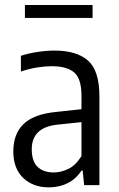

<svg xmlns="http://www.w3.org/2000/svg" viewBox="-20 -758 486 786"><path d="M180 9Q115.5 9 75 -29.5Q34.5 -68 34.5 -138Q34.5 -210.5 77.2 -251Q120 -291.5 212 -300L313.5 -311V-366Q313.5 -436.5 283.2 -461.8Q253 -487 192 -487Q165 -487 131.8 -481.8Q98.5 -476.5 65.5 -465V-529.5Q95 -539.5 132.8 -545.2Q170.5 -551 203 -551Q294 -551 340.5 -509.8Q387 -468.5 387 -363V0H324.5L318.5 -59.5H313.5Q290.5 -24.5 256.2 -7.8Q222 9 180 9ZM110 -147Q110 -98 133.8 -75Q157.5 -52 200.5 -52Q228.5 -52 259 -66.2Q289.5 -80.5 313.5 -119V-258L217.5 -248Q110 -237.5 110 -147ZM82 -684.5V-737.5H359V-684.5Z"/></svg>

Font: Encode Sans Cnd
Style: Regular
Weight: 400
Width: 3
Designer: Multiple Designers
Foundry: Impallari Type
Version: Version 3.002; ttfautohint (v1.8.3) -l 8 -r 50 -G 200 -x 14 